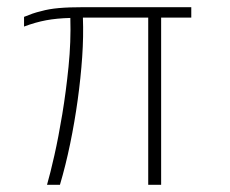

<svg xmlns="http://www.w3.org/2000/svg" viewBox="-20 -515 640 535"><path d="M111 0Q120 -31 131.5 -82Q143 -133 153.5 -196.5Q164 -260 171 -329.5Q178 -399 176 -465Q138 -464 108.5 -458.5Q79 -453 47 -441V-468Q59 -473 70.5 -477Q82 -481 95 -484Q116 -490 144 -492.5Q172 -495 214 -495H513V-466H429V0H393V-466H211Q213 -414 209 -356Q205 -298 196.5 -236.5Q188 -175 175.5 -114.5Q163 -54 147 0Z"/></svg>

Font: Alumni Sans ExtraLight
Style: Regular
Weight: 250
Version: Version 1.018